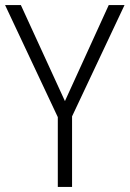

<svg xmlns="http://www.w3.org/2000/svg" viewBox="-20 -734 509 754"><path d="M235 -337 407 -714H469L263 -277V0H207V-274L0 -714H62Z"/></svg>

Font: Noto Sans Arabic UI SmCn Lt
Style: Regular
Weight: 300
Width: 4
Designer: Monotype Design Team, Nadine Chahine and Nizar Qandah
Foundry: Monotype Imaging Inc.
Version: Version 2.010; ttfautohint (v1.8.4.7-5d5b)